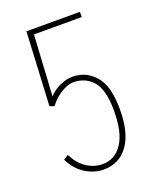

<svg xmlns="http://www.w3.org/2000/svg" viewBox="-121 -684 617 766"><g transform="rotate(-20 187.5 -301.0)"><path d="M187 11Q148 11 111 -11.5Q74 -34 51 -80L71 -93Q93 -51 124 -31Q155 -11 190 -11Q243 -11 274 -57.5Q305 -104 305 -196Q305 -285 273.5 -321.5Q242 -358 191 -358Q168 -358 139.5 -341Q111 -324 88 -294L69 -301L85 -613H312V-591H109L94 -333Q112 -354 140 -367Q168 -380 195 -380Q252 -380 290.5 -336.5Q329 -293 329 -194Q329 -93 291 -41Q253 11 187 11Z"/></g></svg>

Font: Inconsolata Condensed ExtraLight
Style: Regular
Weight: 200
Width: 3
Monospace: yes
Designer: Raph Levien, Cyreal, Brenton Simpson
Foundry: Raph Levien, Cyreal, Google
Version: Version 3.100; ttfautohint (v1.8.4.7-5d5b)